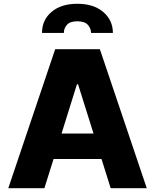

<svg xmlns="http://www.w3.org/2000/svg" viewBox="-20 -985 812 1005"><path d="M212.4 0H23.4L268.8 -727.3H502.8L748.2 0H559.3L511.4 -152.7H260.3ZM302.2 -286.2H469.5L388.5 -544H382.8ZM199.9 -812.5Q199.6 -879.6 249.5 -922.4Q299.4 -965.2 384.9 -965.2Q469.8 -965.2 520.2 -922.4Q570.7 -879.6 571 -812.5H456.7Q456.3 -836.3 439.8 -854.9Q423.3 -873.6 384.9 -873.6Q346.2 -873.6 330.1 -854.8Q313.9 -835.9 314.3 -812.5Z"/></svg>

Font: Inter UI Extra Bold
Style: Regular
Weight: 800
Designer: Rasmus Andersson
Foundry: rsms
Version: 3.2;8d6f07862